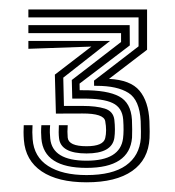

<svg xmlns="http://www.w3.org/2000/svg" viewBox="-20 -820 369 406"><path d="M163 -434.5Q102.5 -434.5 68.1 -457.6Q33.8 -480.8 30.5 -524Q29.8 -533 29.8 -540.8Q29.8 -548.5 30.2 -555.2H48.8Q47.8 -540 49 -525.8Q51.8 -488.2 81.8 -469Q111.8 -449.8 163 -449.8Q217.5 -449.8 246.2 -470.1Q275 -490.5 277.8 -528Q278 -532.8 278 -541.8Q278 -550.8 277.5 -563.8Q275.2 -608.8 251.6 -623.6Q228 -638.5 184.2 -638.5H179L178.8 -649.5L273 -722V-783.2H40V-800H291V-714.8L210.5 -653.2Q256 -651 275 -628.2Q294 -605.5 296 -564Q296.5 -550.2 296.5 -541.8Q296.5 -533.2 296.2 -527.8Q293.8 -482.5 259.5 -458.5Q225.2 -434.5 163 -434.5ZM163 -465Q72.5 -465 67.5 -527Q67 -532.8 66.9 -540.1Q66.8 -547.5 67.5 -555.2H86Q85.2 -546 85.4 -539.6Q85.5 -533.2 86.2 -527Q90.8 -480.2 163 -480.2Q234.2 -480.2 240.2 -527.5Q242.2 -543 240.5 -567.2Q238.5 -592.5 218.2 -602.1Q198 -611.8 154.5 -611.5H132.8L131.8 -650.8L236 -731.2V-750H40V-766.8H254.2L254.5 -724L148.2 -643.2L148.5 -629.2H154.8Q207 -629.5 231.9 -616.1Q256.8 -602.8 259 -567Q259.5 -558.2 259.5 -546.4Q259.5 -534.5 259.2 -528.8Q253.8 -465 163 -465ZM163 -495.5Q108.2 -495.5 104.8 -528Q103.5 -539.5 104.5 -555.2H123.2Q122 -541.2 123.2 -528.8Q125.2 -510.8 163 -510.8Q198.5 -510.8 202.5 -528Q206.2 -543.5 202.5 -563.8Q199.5 -580.2 154.2 -580L98.2 -579.8L96 -662.2L173.2 -721.5L40 -716.8V-733.5H212.8L113.8 -655.8L115.2 -596H154.5Q183.5 -596 201.5 -590.4Q219.5 -584.8 221.8 -566.8Q224.2 -545.2 221.8 -528.2Q216.5 -495.5 163 -495.5Z"/></svg>

Font: Big Shoulders Inline Text ExtraBold
Style: Regular
Weight: 800
Designer: Patric King
Foundry: XO Type Co
Version: Version 1.000